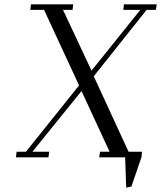

<svg xmlns="http://www.w3.org/2000/svg" viewBox="-20 -722 739 881"><path d="M53.2 0 56.2 -25.9H99.1L342.8 -330.1L182.1 -676.8H119.1L122.1 -702.1H315.9L313 -676.8H269L399.9 -397.9L624 -676.8H545.9L548.8 -702.1H699.2L694.8 -676.8H652.8L410.2 -372.1L569.8 -25.9H631.8L628.9 0L583 133.8L559.1 139.2L554.2 0H435.1L439 -25.9H482.9L354 -304.2L128.9 -25.9H206.1L202.1 0Z"/></svg>

Font: Dehuti Alt
Style: Italic
Weight: 400
Version: Version 1.2